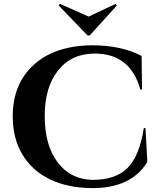

<svg xmlns="http://www.w3.org/2000/svg" viewBox="-20 -945 820 979"><path d="M437.5 -764.2 575.7 -917 569.3 -925.3 432.1 -860.4 285.6 -925.3 278.8 -917.5 426.3 -764.2ZM713.4 -292H721.7L731.4 -119.6Q650.4 14.2 450.7 14.2Q328.1 13.7 236.8 -29.5Q145.5 -72.8 95.2 -155.5Q44.9 -238.3 44.9 -351.1Q44.9 -519 154.3 -616.5Q263.7 -713.9 453.6 -713.9Q597.2 -713.9 702.1 -659.7L704.1 -488.3H695.8Q644.5 -671.9 463.4 -671.9Q344.7 -671.9 276.4 -586.2Q208 -500.5 208 -353Q208 -205.1 273.4 -117.9Q338.9 -30.8 450.7 -27.8Q568.4 -27.8 629.4 -87.4Q690.4 -147 713.4 -292Z"/></svg>

Font: Cinzel Decorative Bold
Style: Regular
Weight: 700
Designer: Natanael Gama
Version: Version 1.001;PS 001.001;hotconv 1.0.56;makeotf.lib2.0.21325